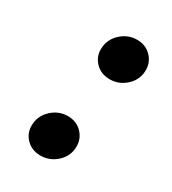

<svg xmlns="http://www.w3.org/2000/svg" viewBox="-132 -566 585 652"><g transform="rotate(30 160.5 -239.5)"><path d="M127 13Q93 13 71.5 -8.5Q50 -30 50 -60Q50 -98 77.5 -124Q105 -150 141 -150Q175 -150 196.5 -128Q218 -106 218 -75Q218 -38 190.5 -12.5Q163 13 127 13ZM201 -329Q167 -329 145.5 -350.5Q124 -372 124 -402Q124 -440 151.5 -466Q179 -492 215 -492Q249 -492 270.5 -470Q292 -448 292 -417Q292 -380 264.5 -354.5Q237 -329 201 -329Z"/></g></svg>

Font: DeepMind Serif Display
Style: Italic
Weight: 400
Italic angle: -12°
Designer: Frank Grießhammer / Modifications: Colophon Foundry
Foundry: Colophon Foundry
Version: Version 5.003; ttfautohint (v1.8.2)